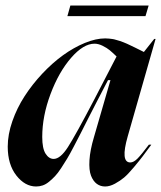

<svg xmlns="http://www.w3.org/2000/svg" viewBox="-20 -658 579 690"><path d="M172.9 -86.9Q196.8 -86.9 224.1 -129.4Q251.5 -171.9 317.9 -298.8L398.9 -455.1Q384.3 -469.2 374.3 -477.5Q364.3 -485.8 348.9 -493.4Q333.5 -501 319.8 -501Q279.8 -501 235.6 -450.2Q191.4 -399.4 161.6 -320.1Q131.8 -240.7 131.8 -166Q131.8 -124.5 143.8 -105.7Q155.8 -86.9 172.9 -86.9ZM7.8 -130.9Q7.8 -174.8 24.4 -222.4Q41 -270 68.4 -312.3Q95.7 -354.5 131.8 -393.1Q168 -431.6 206.5 -459.5Q245.1 -487.3 284.9 -503.7Q324.7 -520 357.9 -520Q364.7 -520 371.6 -519.3Q378.4 -518.6 384 -517.8Q389.6 -517.1 397.5 -514.6Q405.3 -512.2 409.9 -511Q414.6 -509.8 423.6 -506.1Q432.6 -502.4 436.5 -500.7Q440.4 -499 450.9 -493.9Q461.4 -488.8 465.1 -487.1Q468.8 -485.4 481 -479.2Q493.2 -473.1 497.1 -471.2L534.2 -518.1H539.1L439 -168Q412.1 -74.2 448.2 -74.2Q460.4 -74.2 474.4 -88.4Q488.3 -102.5 515.1 -138.2H523.9Q502 -108.4 492.2 -95.5Q482.4 -82.5 461.2 -57.1Q439.9 -31.7 426 -20Q412.1 -8.3 393.3 2Q374.5 12.2 357.9 12.2Q340.8 12.2 327.9 2.7Q314.9 -6.8 307.1 -26.6Q299.3 -46.4 301.5 -82.5Q303.7 -118.7 317.9 -166L377 -370.1H368.2L328.1 -293Q314.9 -268.1 297.6 -233.6Q280.3 -199.2 269.8 -178.7Q259.3 -158.2 245.1 -131.1Q231 -104 221.4 -88.1Q211.9 -72.3 199.7 -53.7Q187.5 -35.2 177.7 -24.9Q168 -14.6 156.5 -5.1Q145 4.4 133.5 8.3Q122.1 12.2 109.9 12.2Q69.8 12.2 38.8 -27.3Q7.8 -66.9 7.8 -130.9ZM222.2 -600.1 232.9 -638.2H514.2L502.9 -600.1Z"/></svg>

Font: Nyght Serif Medium Italic
Style: Regular
Weight: 500
Italic angle: -16°
Designer: Maksym Kobuzan
Version: Version 0.410;Glyphs 3.1.2 (3151)